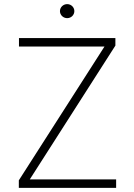

<svg xmlns="http://www.w3.org/2000/svg" viewBox="-20 -912 652 932"><path d="M71.4 0H543.7V-41.2H124.6L540.1 -690.7V-727.3H72.1V-686.1H487.2L71.4 -36.6ZM306.1 -823.9C325.3 -823.9 340.9 -839.1 340.9 -858C340.9 -876.8 325.3 -892 306.1 -892C286.9 -892 271 -876.8 271 -858C271 -839.1 286.9 -823.9 306.1 -823.9Z"/></svg>

Font: Karasuma Gothic
Style: Thin
Weight: 200
Designer: Rasmus Andersson / Ryoko Ishizuka
Foundry: rsms
Version: Version 1.00